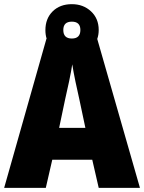

<svg xmlns="http://www.w3.org/2000/svg" viewBox="-20 -902 692 922"><path d="M284 -758Q284 -798 325 -798Q366 -798 366 -758Q366 -717 325 -717Q284 -717 284 -758ZM264 -288 293 -426Q302 -464 312 -512Q322 -560 327 -593Q332 -560 342.5 -509.5Q353 -459 361 -425L390 -288ZM231 -135H423L454 0H652L447 -715Q454 -735 454 -758Q454 -813 417 -847.5Q380 -882 325 -882Q268 -882 233 -847.5Q198 -813 198 -757Q198 -735 204 -716H203L0 0H200Z"/></svg>

Font: Noto Sans UI SemiCondensed Black
Style: Regular
Weight: 900
Width: 4
Designer: Monotype Design Team
Foundry: Monotype Imaging Inc.
Version: 1.001